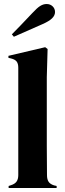

<svg xmlns="http://www.w3.org/2000/svg" viewBox="-20 -936 326 956"><path d="M23 -10 35 -14Q54 -20 62.5 -32Q71 -44 71 -64V-210V-599Q71 -619 63 -629.5Q55 -640 35 -645L22 -648V-658L205 -701L217 -692L213 -552V-210L214 -64Q214 -43 222 -31Q230 -19 249 -13L262 -10V0H23ZM141 -871Q165 -897 180.5 -906.5Q196 -916 212 -916Q230 -916 242 -904.5Q254 -893 254 -876Q254 -859 239 -844.5Q224 -830 192 -816L49 -753L39 -765Q77 -803 141 -871Z"/></svg>

Font: DeepMind Serif Display
Style: Regular
Weight: 800
Designer: Frank Grießhammer / Modifications: Colophon Foundry
Foundry: Colophon Foundry
Version: Version 5.002